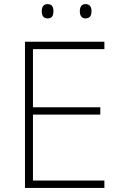

<svg xmlns="http://www.w3.org/2000/svg" viewBox="-20 -918 591 938"><path d="M184 -863C184 -843 192 -828 212 -828C235 -828 241 -843 241 -863C241 -883 235 -898 212 -898C192 -898 184 -883 184 -863ZM370 -863C370 -843 378 -828 397 -828C420 -828 427 -843 427 -863C427 -883 420 -898 397 -898C378 -898 370 -883 370 -863ZM490 0V-36H141V-358H470V-394H141V-678H490V-714H102V0Z"/></svg>

Font: Noto Sans Sinhala ExtraLight
Style: Regular
Weight: 200
Designer: Jelle Bosma - Monotype Design Team
Foundry: Monotype Imaging Inc.
Version: Version 2.006